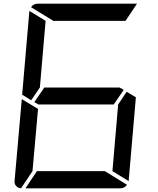

<svg xmlns="http://www.w3.org/2000/svg" viewBox="-20 -1020 856 1040"><path d="M149 -477 100 -507 139 -959V-961L227 -907L196 -546ZM650 -533 596 -454H188L166 -467L220 -546H628ZM666 -523 716 -493 677 -41V-39L589 -93L620 -454ZM548 -93 668 -19Q654 0 632 0H118L180 -93ZM94 0Q78 -1 67.5 -12.5Q57 -24 59 -41L98 -483L186 -430L156 -93ZM269 -907 148 -981Q162 -1000 184 -1000H720H722L660 -907Z"/></svg>

Font: DSEG7 Modern
Style: Italic
Weight: 400
Italic angle: -5°
Designer: Keshikan(Twitter:@keshinomi_88pro)
Version: Version 0.46